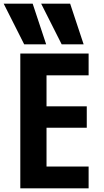

<svg xmlns="http://www.w3.org/2000/svg" viewBox="-42 -1020 562 1040"><path d="M89 -780 -22 -1000H135L208 -780ZM292 -780 181 -1000H338L411 -780ZM68 0V-730H438V-612H210V-444H428V-328H210V-118H438V0Z"/></svg>

Font: M PLUS Code Latin
Style: Bold
Weight: 700
Designer: Coji Morishita
Foundry: UNDERFOREST DESIGN
Version: Version 1.002; ttfautohint (v1.8.3)